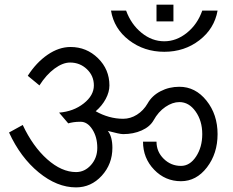

<svg xmlns="http://www.w3.org/2000/svg" viewBox="-20 -813 994 820"><path d="M648.4 -721.7V-793H720.7V-721.7ZM454.1 -767.6H518.6Q540 -709 584.5 -672.9Q628.9 -636.7 681.6 -636.7Q733.4 -636.7 778.3 -672.9Q823.2 -709 843.8 -767.6H909.2Q895.5 -690.4 831.5 -641.1Q767.6 -591.8 681.6 -591.8Q595.7 -591.8 531.2 -641.1Q466.8 -690.4 454.1 -767.6ZM380.9 -448.2Q380.9 -489.3 351.1 -517.6Q321.3 -545.9 279.3 -545.9Q248 -545.9 212.9 -520Q177.7 -494.1 148.4 -448.2L98.6 -489.3Q134.8 -545.9 183.1 -579.1Q231.4 -612.3 281.2 -612.3Q349.6 -612.3 398.4 -564.5Q447.3 -516.6 447.3 -448.2Q447.3 -419.9 431.6 -390.6Q416 -361.3 388.7 -337.9Q416 -322.3 445.8 -314Q475.6 -305.7 505.9 -305.7Q537.1 -305.7 564.9 -323.2Q592.8 -340.8 610.4 -371.1Q628.9 -404.3 665.5 -423.3Q702.1 -442.4 746.1 -442.4Q814.5 -442.4 861.8 -383.3Q909.2 -324.2 909.2 -240.2Q909.2 -157.2 863.8 -98.1Q818.4 -39.1 752.9 -39.1Q685.5 -39.1 638.2 -88.4Q590.8 -137.7 590.8 -208H648.4Q648.4 -165 679.2 -134.8Q710 -104.5 752.9 -104.5Q791 -104.5 817.4 -144.5Q843.8 -184.6 843.8 -240.2Q843.8 -296.9 815.4 -336.9Q787.1 -377 746.1 -377Q716.8 -377 686.5 -356.4Q656.2 -335.9 635.7 -298.8Q620.1 -271.5 585 -255.9Q549.8 -240.2 505.9 -240.2Q498 -240.2 481.9 -243.7Q465.8 -247.1 440.4 -253.9Q450.2 -242.2 455.1 -223.6Q460 -205.1 460 -181.6Q460 -112.3 414.6 -62.5Q369.1 -12.7 304.7 -12.7Q223.6 -12.7 145.5 -76.7Q67.4 -140.6 18.6 -247.1L77.1 -279.3Q120.1 -187.5 181.6 -132.8Q243.2 -78.1 304.7 -78.1Q341.8 -78.1 368.7 -108.4Q395.5 -138.7 395.5 -181.6Q395.5 -227.5 374.5 -260.3Q353.5 -293 324.2 -293Q306.6 -293 293.9 -291Q281.2 -289.1 271.5 -286.1L232.4 -332Q293.9 -336.9 337.4 -371.1Q380.9 -405.3 380.9 -448.2Z"/></svg>

Font: Lohit Marathi
Style: Regular
Weight: 400
Version: 2.94.2